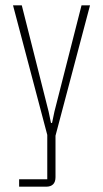

<svg xmlns="http://www.w3.org/2000/svg" viewBox="-20 -535 388 723"><path d="M52 168V140H158V-27L29 -515H62L163 -115L172 -72H176L185 -115L287 -515H319L189 -24V132Q189 150 180 159Q171 168 154 168Z"/></svg>

Font: Hubot Sans Condensed ExtraLight
Style: Regular
Weight: 200
Width: 3
Designer: Deni Anggara
Foundry: GitHub, Inc., Subsidiary of Microsoft Corporation
Version: Version 2.000